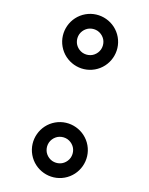

<svg xmlns="http://www.w3.org/2000/svg" viewBox="-93 -368 365 470"><g transform="rotate(-10 90.0 -133.5)"><path d="M25.9 -41.1C29.1 -41.6 31.8 -41.5 31 -41.5C30.2 -41.5 32.9 -41.6 36.1 -41.1C42.8 -40 49.1 -36.8 54 -32C58.8 -27.1 62 -20.8 63.1 -14.1C63.6 -10.9 63.5 -8.2 63.5 -9C63.5 -9.8 63.6 -7.1 63.1 -3.9C62 2.8 58.8 9.1 54 14C49.1 18.8 42.8 22 36.1 23.1C32.9 23.6 30.2 23.5 31 23.5C31.8 23.5 29.1 23.6 25.9 23.1C19.2 22 12.9 18.8 8 14C3.2 9.1 0 2.8 -1.1 -3.9C-1.6 -7.1 -1.5 -9.8 -1.5 -9C-1.5 -8.2 -1.6 -10.9 -1.1 -14.1C0 -20.8 3.2 -27.1 8 -32C12.9 -36.8 19.2 -40 25.9 -41.1ZM-37.5 -9C-37.5 28.7 -6.7 59.5 31 59.5C68.7 59.5 99.5 28.7 99.5 -9C99.5 -46.7 68.7 -77.5 31 -77.5C-6.7 -77.5 -37.5 -46.7 -37.5 -9ZM144.9 -289.1C148.1 -289.6 150.8 -289.5 150 -289.5C149.2 -289.5 151.9 -289.6 155.1 -289.1C161.8 -288 168.1 -284.8 173 -280C177.8 -275.1 181 -268.8 182.1 -262.1C182.6 -258.9 182.5 -256.2 182.5 -257C182.5 -257.8 182.6 -255.1 182.1 -251.9C181 -245.2 177.8 -238.9 173 -234C168.1 -229.2 161.8 -226 155.1 -224.9C151.9 -224.4 149.2 -224.5 150 -224.5C150.8 -224.5 148.1 -224.4 144.9 -224.9C138.2 -226 131.9 -229.2 127 -234C122.2 -238.9 119 -245.2 117.9 -251.9C117.4 -255.1 117.5 -257.8 117.5 -257C117.5 -256.2 117.4 -258.9 117.9 -262.1C119 -268.8 122.2 -275.1 127 -280C131.9 -284.8 138.2 -288 144.9 -289.1ZM81.5 -257C81.5 -219.3 112.3 -188.5 150 -188.5C187.7 -188.5 218.5 -219.3 218.5 -257C218.5 -294.7 187.7 -325.5 150 -325.5C112.3 -325.5 81.5 -294.7 81.5 -257Z"/></g></svg>

Font: FRB American Cursive Guidelines Ultra
Style: Bold Italic
Weight: 1000
Italic angle: -25°
Version: Version 2.0;Modular Font Editor K font №1